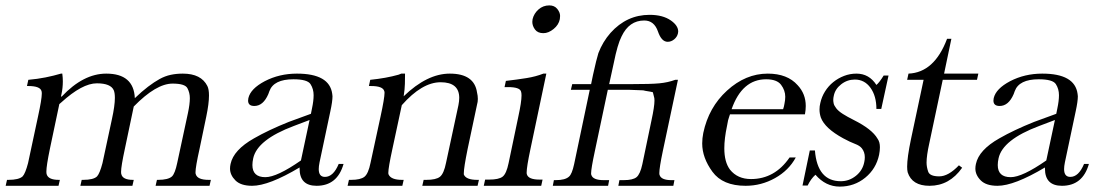

<svg xmlns="http://www.w3.org/2000/svg" viewBox="-20 -689 4072 712"><path d="M211 -416Q213 -401 213 -387Q213 -363 208 -340L206 -331H209Q289 -416 374 -416Q476 -416 480 -325Q506 -350 529 -367.5Q552 -385 572 -396Q592 -407 613 -411.5Q634 -416 658 -416Q726 -416 749 -370Q755 -358 755 -335Q755 -305 745 -257L720 -137Q705 -70 705 -50Q705 -45 706 -43Q712 -22 754 -22H762L757 0H557L562 -22H566Q604 -22 618 -35Q629 -46 637 -84L677 -270Q684 -303 684 -325Q684 -345 675 -362Q666 -379 620 -379Q559 -379 476 -294L443 -137Q429 -72 429 -52Q429 -45 430 -43Q435 -22 473 -22H476L471 0H278L283 -22H288Q327 -22 340 -35Q350 -46 360 -84L395 -247Q406 -297 406 -326Q406 -344 402 -354Q391 -380 339 -380Q285 -380 207 -309L200 -303L165 -137Q152 -74 152 -53Q152 -46 153 -43Q159 -22 198 -22H202L197 0H1L6 -22H11Q50 -22 64 -35Q74 -46 84 -84L121 -257Q135 -321 135 -342Q135 -348 134 -351Q129 -370 85 -370H80L85 -393Q119 -396 149 -402Q179 -408 206 -416Z M1254 -81Q1231 0 1154 0Q1091 0 1091 -64Q1091 -66 1091 -68Q977 0 915 0Q873 0 853 -20Q833 -40 833 -64Q833 -72 835 -81Q846 -133 922 -176Q976 -207 1051 -237L1133 -267L1137 -287Q1143 -315 1143 -336Q1143 -359 1131.5 -377Q1120 -395 1068 -395Q995 -395 979 -351L975 -340Q956 -296 923 -296Q900 -296 900 -316Q900 -320 901 -325Q909 -360 962 -388Q1016 -416 1081 -416Q1202 -416 1212 -341Q1213 -337 1213 -332Q1213 -313 1205 -276L1165 -87Q1162 -72 1162 -62Q1162 -33 1185 -33Q1216 -33 1236 -81ZM1070 -222Q934 -171 919 -102Q916 -88 916 -77Q916 -32 964 -32Q1007 -32 1096 -94L1128 -244Z M1482 -416Q1482 -399 1481.5 -378.5Q1481 -358 1477 -332Q1564 -416 1648 -416Q1739 -416 1749 -346Q1752 -334 1752 -322Q1752 -311 1749 -301L1714 -136Q1700 -67 1700 -47Q1700 -44 1700 -42Q1708 -22 1750 -22H1756L1751 0H1546L1551 -22H1561Q1597 -22 1611.5 -33.5Q1626 -45 1634 -85L1680 -299Q1683 -314 1683 -326Q1683 -384 1614 -384Q1545 -384 1470 -299L1435 -136Q1420 -67 1420 -48Q1420 -44 1421 -42Q1430 -22 1471 -22H1477L1472 0H1269L1274 -22H1282Q1317 -22 1331.5 -33.5Q1346 -45 1354 -85L1391 -256Q1406 -325 1406 -345Q1406 -349 1405 -351Q1400 -370 1356 -370H1348L1353 -393Q1412 -399 1458 -412L1468 -416Z M1955 -618Q1960 -639 1977 -654Q1994 -669 2017 -669Q2036 -669 2046.5 -656Q2057 -643 2057 -630Q2057 -624 2056 -618Q2052 -597 2033 -581.5Q2014 -566 1995 -566Q1974 -566 1964 -579.5Q1954 -593 1954 -608Q1954 -613 1955 -618ZM1947 -136Q1933 -70 1933 -49Q1933 -44 1934 -42Q1940 -23 1981 -23H1992L1987 0H1774L1779 -23H1794Q1830 -23 1844 -34Q1858 -45 1866 -84L1902 -256Q1914 -311 1914 -335Q1914 -345 1912 -350Q1907 -366 1864 -366H1851L1856 -389Q1899 -394 1933 -399.5Q1967 -405 1995 -416H2006Z M2438 -129Q2425 -67 2425 -47Q2425 -42 2426 -40Q2432 -21 2470 -21H2481L2477 0H2273L2277 -21H2293Q2327 -21 2340.5 -32Q2354 -43 2362 -80L2396 -243Q2407 -294 2407 -316Q2407 -326 2405 -331L2401 -347Q2397 -348 2392 -349L2374 -352Q2370 -353 2365 -354L2312 -356H2234L2186 -129Q2172 -64 2172 -46Q2172 -42 2173 -40Q2179 -21 2219 -21H2239L2235 0H2030L2034 -21H2041Q2076 -21 2090 -34Q2101 -43 2109 -80L2167 -356H2097L2102 -377H2172L2179 -411Q2192 -470 2199 -492Q2215 -534 2244 -567Q2304 -634 2389 -634Q2438 -634 2468 -613Q2495 -594 2495 -572Q2495 -569 2494 -565Q2491 -552 2480 -543Q2469 -534 2456 -534Q2433 -534 2420 -572Q2406 -613 2369 -613Q2313 -613 2285 -554Q2270 -525 2256 -455L2239 -377H2317Q2395 -377 2425 -380Q2457 -383 2484 -393H2494Z M2687 -265 2684 -256Q2682 -251 2680 -243Q2678 -235 2676 -222Q2666 -175 2666 -139Q2666 -88 2687 -60Q2715 -25 2765 -25Q2853 -25 2908 -105H2931Q2905 -57 2854 -28.5Q2803 0 2745 0Q2660 0 2622 -52Q2584 -104 2584 -157Q2584 -176 2588 -196Q2608 -291 2676 -353Q2745 -416 2827 -416Q2900 -416 2938 -373Q2968 -341 2968 -296Q2968 -281 2965 -265ZM2884 -284Q2886 -289 2887 -294Q2888 -299 2889 -304Q2892 -318 2892 -330Q2892 -354 2876.5 -374.5Q2861 -395 2821 -395Q2732 -395 2693 -284Z M2983 -131H3002Q3011 -17 3098 -17Q3129 -17 3154 -37Q3179 -57 3185 -88Q3187 -97 3187 -106Q3187 -125 3176 -139Q3168 -149 3150.5 -155.5Q3133 -162 3107 -176Q3039 -213 3024 -253Q3019 -268 3019 -283Q3019 -295 3022 -307Q3027 -330 3039.5 -350Q3052 -370 3070 -384.5Q3088 -399 3110 -407.5Q3132 -416 3156 -416Q3203 -416 3230 -374Q3241 -383 3257 -409H3275L3248 -285H3230Q3230 -333 3208 -363.5Q3186 -394 3150 -394Q3122 -394 3099.5 -376.5Q3077 -359 3072 -334Q3070 -326 3070 -318Q3070 -313 3071.5 -305.5Q3073 -298 3081 -287.5Q3089 -277 3105.5 -266.5Q3122 -256 3146 -244Q3214 -210 3234 -175Q3243 -163 3243 -143Q3243 -130 3240 -115Q3229 -63 3188.5 -30Q3148 3 3094 3Q3042 3 3004 -41Q2987 -26 2975 -1H2956Z M3476 -393 3426 -157Q3416 -112 3416 -86Q3416 -70 3422 -52.5Q3428 -35 3463 -35Q3497 -35 3536 -76L3548 -67Q3501 0 3427 0Q3362 0 3346 -50Q3344 -58 3344 -71Q3344 -105 3358 -172L3405 -393H3344L3349 -416Q3445 -420 3492 -545H3508L3481 -416H3608L3603 -393Z M4018 -81Q3995 0 3918 0Q3855 0 3855 -64Q3855 -66 3855 -68Q3741 0 3679 0Q3637 0 3617 -20Q3597 -40 3597 -64Q3597 -72 3599 -81Q3610 -133 3686 -176Q3740 -207 3815 -237L3897 -267L3901 -287Q3907 -315 3907 -336Q3907 -359 3895.5 -377Q3884 -395 3832 -395Q3759 -395 3743 -351L3739 -340Q3720 -296 3687 -296Q3664 -296 3664 -316Q3664 -320 3665 -325Q3673 -360 3726 -388Q3780 -416 3845 -416Q3966 -416 3976 -341Q3977 -337 3977 -332Q3977 -313 3969 -276L3929 -87Q3926 -72 3926 -62Q3926 -33 3949 -33Q3980 -33 4000 -81ZM3834 -222Q3698 -171 3683 -102Q3680 -88 3680 -77Q3680 -32 3728 -32Q3771 -32 3860 -94L3892 -244Z"/></svg>

Font: New Athena Unicode
Style: Italic
Weight: 400
Designer: J. Rusten 1997; rev. by R. Hancock 2001, 2002, rev. by D. Mastronarde 2002-2019
Foundry: Society for Classical Studies (formerly American Philological Association)
Version: Version 5.008